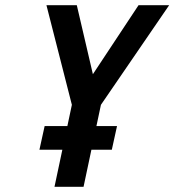

<svg xmlns="http://www.w3.org/2000/svg" viewBox="-20 -720 672 740"><path d="M152 -234 132 -143H411L431 -234ZM369 -316 632 -700H514L338 -434L276 -700H159L257 -316L190 0H302Z"/></svg>

Font: Advent Pro
Style: Italic
Weight: 400
Italic angle: -12°
Designer: VivaRado, Andreas Kalpakidis
Foundry: VivaRado, Andreas Kalpakidis
Version: Version 3.000